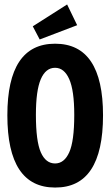

<svg xmlns="http://www.w3.org/2000/svg" viewBox="-20 -829 490 861"><path d="M227 12Q13 12 13 -312Q13 -633 227 -633Q442 -633 442 -312Q442 13 227 12ZM227 -96Q268 -96 290.5 -146Q313 -196 313 -314Q313 -423 290.5 -474Q268 -525 227 -525Q185 -525 163 -474Q141 -423 141 -314Q141 -196 163 -146Q185 -96 227 -96ZM158 -652 127 -711 281 -809 326 -716Z"/></svg>

Font: Inconsolata SemiCondensed Black
Style: Regular
Weight: 900
Width: 4
Monospace: yes
Designer: Raph Levien, Cyreal, Brenton Simpson
Foundry: Raph Levien, Cyreal, Google
Version: Version 3.001; ttfautohint (v1.8.2.53-6de2)